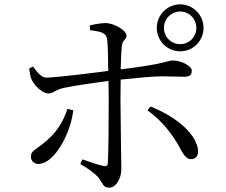

<svg xmlns="http://www.w3.org/2000/svg" viewBox="-20 -832 1040 883"><path d="M701 -704C701 -644 749 -596 809 -596C868 -596 916 -644 916 -704C916 -763 868 -812 809 -812C749 -812 701 -763 701 -704ZM734 -704C734 -745 767 -779 809 -779C850 -779 883 -745 883 -704C883 -662 850 -629 809 -629C767 -629 734 -662 734 -704ZM800 -165C818 -133 831 -100 859 -100C883 -100 895 -120 890 -149C874 -230 774 -302 672 -342L658 -325C729 -274 773 -211 800 -165ZM290 -331C271 -275 245 -223 174 -168C142 -143 122 -137 122 -112C122 -94 135 -78 157 -78C228 -78 305 -215 317 -325ZM114 -517C117 -498 120 -475 127 -463C143 -431 180 -402 202 -402C225 -402 234 -419 274 -428C326 -439 414 -451 479 -460L480 -376C480 -291 479 -128 476 -82C475 -68 467 -66 455 -69C430 -74 391 -88 359 -99L349 -78C381 -60 415 -36 433 -15C454 11 453 31 481 31C515 31 538 -12 538 -55C538 -82 534 -300 534 -374L535 -466C602 -473 684 -481 725 -481C768 -481 797 -479 826 -479C852 -479 862 -486 862 -507C862 -530 811 -554 774 -554C752 -554 743 -538 535 -513C536 -556 538 -596 540 -619C542 -648 562 -650 562 -668C562 -691 510 -723 469 -726C447 -726 416 -721 393 -715L394 -693C447 -687 469 -680 473 -650C476 -627 477 -566 478 -506C405 -496 241 -476 194 -475C172 -474 151 -499 132 -526Z"/></svg>

Font: Source Han Serif KR
Style: Regular
Weight: 400
Designer: Ryoko NISHIZUKA 西塚涼子 (kana & ideographs); Frank Grießhammer (Latin, Greek & Cyrillic); Wenlong ZHANG 张文龙 (bopomofo); San
Foundry: Adobe
Version: Version 2.001;hotconv 1.1.0;makeotfexe 2.6.0